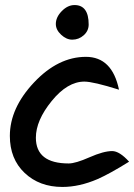

<svg xmlns="http://www.w3.org/2000/svg" viewBox="-20 -693 531 760"><path d="M19 -155Q19 -265 114.5 -366.5Q210 -468 320 -468Q424 -468 451 -338Q349 -370 314 -370Q247 -370 184.5 -293Q122 -216 122 -148Q122 -46 252 -46Q279 -46 334.5 -70.5Q390 -95 424 -95Q453 -95 491 -53Q414 -5 366 16Q294 47 227 47Q136 47 77.5 -8.5Q19 -64 19 -155ZM201 -598Q201 -625 224.5 -649Q248 -673 275 -673Q331 -673 331 -596Q331 -571 311.5 -553.5Q292 -536 266 -536Q243 -536 222 -555.5Q201 -575 201 -598Z"/></svg>

Font: Wortlaut AH
Style: SemiBold
Weight: 600
Designer: Andreas Höfeld
Foundry: Fontgrube AH
Version: Version 2.59